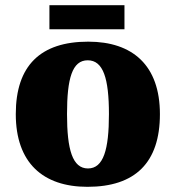

<svg xmlns="http://www.w3.org/2000/svg" viewBox="-20 -712 680 742"><path d="M171 -599H461V-692H171ZM318 10C502 10 598 -83 598 -271C598 -459 493 -551 321 -551C137 -551 41 -459 41 -271C41 -83 146 10 318 10ZM320 -61C260 -61 239 -134 239 -271C239 -409 259 -479 319 -479C379 -479 401 -409 401 -271C401 -134 380 -61 320 -61Z"/></svg>

Font: Noto Serif Malayalam Black
Style: Regular
Weight: 900
Designer: Indian type Foundry, Jelle Bosma, Monotype Design Team
Foundry: Monotype Imaging Inc.
Version: Version 2.104